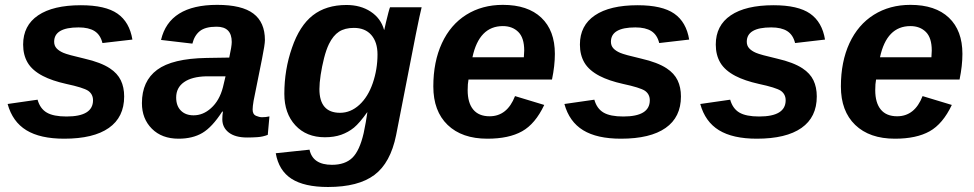

<svg xmlns="http://www.w3.org/2000/svg" viewBox="-20 -558 3988 786"><path d="M488.3 -163.1Q488.3 -78.1 425.5 -34.2Q362.8 9.8 242.7 9.8Q144.5 9.8 87.9 -24.9Q31.2 -59.6 11.2 -132.3L133.8 -149.9Q144 -113.3 171.4 -97.2Q198.7 -81.1 252.4 -81.1Q360.8 -81.1 360.8 -147.5Q360.8 -172.4 340.8 -186.5Q320.3 -199.7 251.5 -214.4Q192.9 -227.5 155.3 -247.1Q112.3 -269.5 93.5 -301Q74.7 -332.5 74.7 -375.5Q74.7 -453.6 136 -495.1Q197.3 -536.6 311 -536.6Q411.6 -536.6 460.9 -502.2Q510.3 -467.8 522 -396L399.4 -381.8Q391.1 -415.5 367.2 -430.7Q343.3 -445.8 301.8 -445.8Q201.7 -445.8 201.7 -387.2Q201.7 -371.1 211.4 -360.4Q221.2 -349.6 239.3 -341.8Q256.8 -334 326.2 -317.9Q392.6 -302.7 429.7 -278.3Q460.9 -257.8 474.6 -229.2Q488.3 -200.7 488.3 -163.1Z M991.7 4.9Q942.9 4.9 916.5 -15.6Q890.1 -36.1 890.1 -69.8Q890.1 -86.4 892.6 -101.1H889.6Q848.6 -37.6 808.6 -13.9Q768.6 9.8 710.9 9.8Q642.6 9.8 601.8 -31Q561 -71.8 561 -135.7Q561 -226.1 623.3 -272.2Q685.5 -318.4 825.2 -320.8L918.5 -322.3Q928.7 -368.7 928.7 -386.2Q928.7 -448.7 866.7 -448.7Q820.8 -448.7 798.3 -430.9Q775.9 -413.1 767.6 -379.4L639.2 -394.5Q672.9 -538.1 869.1 -538.1Q970.2 -538.1 1017.3 -502.4Q1064.5 -466.8 1064.5 -394Q1064.5 -376 1052.7 -317.4L1018.1 -145Q1014.2 -121.6 1014.2 -109.9Q1014.2 -89.8 1027.8 -84Q1041.5 -78.1 1052.7 -78.1Q1068.8 -78.1 1083 -81.5L1076.2 -5.9Q1055.7 2 1034.7 3.4Q1013.7 4.9 991.7 4.9ZM701.2 -158.7Q701.2 -124.5 720.5 -105.2Q739.7 -85.9 772.5 -85.9Q811.5 -85.9 843.8 -115.2Q878.4 -146 892.6 -200.7L903.3 -245.6H824.2Q765.1 -244.1 733.4 -221.7Q701.2 -199.2 701.2 -158.7Z M1322.8 207.5Q1225.6 207.5 1173.3 173.8Q1121.1 140.1 1108.9 69.3L1247.1 54.7Q1260.3 116.7 1338.9 116.7Q1392.6 116.7 1422.4 87.9Q1452.1 59.1 1468.8 -13.2Q1473.6 -36.6 1477.5 -57.9Q1481.4 -79.1 1483.9 -98.1H1482.9Q1452.1 -54.7 1429.2 -35.6Q1405.8 -16.6 1376.7 -6.3Q1347.7 3.9 1310.1 3.9Q1234.4 3.9 1189.2 -44.9Q1144 -93.8 1144 -173.8Q1144 -272.9 1175.3 -362.3Q1206.1 -452.6 1260.5 -495.1Q1314.9 -537.6 1398.4 -537.6Q1456.1 -537.6 1497.6 -510.3Q1539.1 -482.9 1552.2 -436H1553.2Q1555.2 -445.8 1560.1 -466.8Q1564.9 -487.8 1570.1 -506.8Q1575.2 -525.9 1576.7 -528.3H1706.1L1696.8 -487.8L1682.1 -416.5L1601.6 -4.9Q1578.6 108.9 1512.7 158.2Q1446.8 207.5 1322.8 207.5ZM1287.6 -193.4Q1287.6 -96.2 1372.1 -96.2Q1415.5 -96.2 1451.2 -128.9Q1486.8 -161.6 1506.1 -218Q1525.4 -274.4 1525.4 -335Q1525.4 -385.7 1500 -414.8Q1474.6 -443.8 1428.7 -443.8Q1391.6 -443.8 1367.7 -428.2Q1343.8 -412.6 1326.7 -377.9Q1315.4 -354.5 1306.6 -320.1Q1297.9 -285.6 1292.7 -251.5Q1287.6 -217.3 1287.6 -193.4Z M1897.9 -232.4Q1894.5 -215.3 1894.5 -189Q1894.5 -137.2 1917.2 -109.6Q1939.9 -82 1984.4 -82Q2056.2 -82 2088.4 -164.6L2208 -128.4Q2171.4 -50.8 2117.2 -20.5Q2063 9.8 1975.1 9.8Q1871.1 9.8 1812.5 -46.6Q1753.9 -103 1753.9 -204.1Q1753.9 -305.2 1789.1 -381.3Q1824.2 -457 1888.9 -497.6Q1953.6 -538.1 2038.6 -538.1Q2140.6 -538.1 2196 -485.6Q2251.5 -433.1 2251.5 -337.4Q2251.5 -289.1 2239.7 -232.4ZM1914.1 -323.7H2124.5L2126 -351.1Q2126 -403.3 2101.8 -427.2Q2077.6 -451.2 2038.6 -451.2Q1941.4 -451.2 1914.1 -323.7Z M2767.6 -163.1Q2767.6 -78.1 2704.8 -34.2Q2642.1 9.8 2522 9.8Q2423.8 9.8 2367.2 -24.9Q2310.5 -59.6 2290.5 -132.3L2413.1 -149.9Q2423.3 -113.3 2450.7 -97.2Q2478 -81.1 2531.7 -81.1Q2640.1 -81.1 2640.1 -147.5Q2640.1 -172.4 2620.1 -186.5Q2599.6 -199.7 2530.8 -214.4Q2472.2 -227.5 2434.6 -247.1Q2391.6 -269.5 2372.8 -301Q2354 -332.5 2354 -375.5Q2354 -453.6 2415.3 -495.1Q2476.6 -536.6 2590.3 -536.6Q2690.9 -536.6 2740.2 -502.2Q2789.6 -467.8 2801.3 -396L2678.7 -381.8Q2670.4 -415.5 2646.5 -430.7Q2622.6 -445.8 2581.1 -445.8Q2481 -445.8 2481 -387.2Q2481 -371.1 2490.7 -360.4Q2500.5 -349.6 2518.6 -341.8Q2536.1 -334 2605.5 -317.9Q2671.9 -302.7 2709 -278.3Q2740.2 -257.8 2753.9 -229.2Q2767.6 -200.7 2767.6 -163.1Z M3323.7 -163.1Q3323.7 -78.1 3261 -34.2Q3198.2 9.8 3078.1 9.8Q2980 9.8 2923.3 -24.9Q2866.7 -59.6 2846.7 -132.3L2969.2 -149.9Q2979.5 -113.3 3006.8 -97.2Q3034.2 -81.1 3087.9 -81.1Q3196.3 -81.1 3196.3 -147.5Q3196.3 -172.4 3176.3 -186.5Q3155.8 -199.7 3086.9 -214.4Q3028.3 -227.5 2990.7 -247.1Q2947.8 -269.5 2929 -301Q2910.2 -332.5 2910.2 -375.5Q2910.2 -453.6 2971.4 -495.1Q3032.7 -536.6 3146.5 -536.6Q3247.1 -536.6 3296.4 -502.2Q3345.7 -467.8 3357.4 -396L3234.9 -381.8Q3226.6 -415.5 3202.6 -430.7Q3178.7 -445.8 3137.2 -445.8Q3037.1 -445.8 3037.1 -387.2Q3037.1 -371.1 3046.9 -360.4Q3056.6 -349.6 3074.7 -341.8Q3092.3 -334 3161.6 -317.9Q3228 -302.7 3265.1 -278.3Q3296.4 -257.8 3310.1 -229.2Q3323.7 -200.7 3323.7 -163.1Z M3566.4 -232.4Q3563 -215.3 3563 -189Q3563 -137.2 3585.7 -109.6Q3608.4 -82 3652.8 -82Q3724.6 -82 3756.8 -164.6L3876.5 -128.4Q3839.8 -50.8 3785.6 -20.5Q3731.4 9.8 3643.6 9.8Q3539.6 9.8 3481 -46.6Q3422.4 -103 3422.4 -204.1Q3422.4 -305.2 3457.5 -381.3Q3492.7 -457 3557.4 -497.6Q3622.1 -538.1 3707 -538.1Q3809.1 -538.1 3864.5 -485.6Q3919.9 -433.1 3919.9 -337.4Q3919.9 -289.1 3908.2 -232.4ZM3582.5 -323.7H3793L3794.4 -351.1Q3794.4 -403.3 3770.3 -427.2Q3746.1 -451.2 3707 -451.2Q3609.9 -451.2 3582.5 -323.7Z"/></svg>

Font: Arimo
Style: Bold Italic
Weight: 700
Italic angle: -12°
Designer: Steve Matteson
Foundry: Monotype Imaging Inc.
Version: Version 1.33